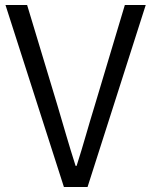

<svg xmlns="http://www.w3.org/2000/svg" viewBox="-20 -752 608 772"><path d="M237 0H332L566 -732H482L361 -328C334 -241 316 -172 288 -85H284C256 -172 237 -241 211 -328L89 -732H2Z"/></svg>

Font: Noto Sans JP DemiLight
Style: Regular
Weight: 350
Designer: Ryoko NISHIZUKA 西塚涼子 (kana, bopomofo & ideographs); Paul D. Hunt (Latin, Greek & Cyrillic); Sandoll Communications 산돌커뮤니
Foundry: Adobe
Version: Version 2.004;hotconv 1.0.118;makeotfexe 2.5.65603